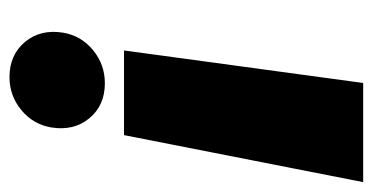

<svg xmlns="http://www.w3.org/2000/svg" viewBox="-209 -559 779 401"><g transform="rotate(90 180.5 -358.5)"><path d="M85.4 -228 153.3 -727.5H360.4L262.2 -228ZM141.1 11.2Q94.7 11.2 67.6 -21.2Q40.5 -53.7 48.3 -101.1Q54.7 -138.7 84.7 -163.3Q114.7 -188 153.8 -188Q200.2 -188 227.1 -155.5Q253.9 -123 246.1 -75.7Q239.7 -38.1 209.7 -13.4Q179.7 11.2 141.1 11.2Z"/></g></svg>

Font: Inter 17pt Black
Style: Italic
Weight: 900
Italic angle: -9.3988°
Version: Version 4.001;git-66647c0bb